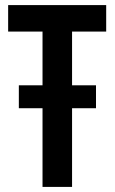

<svg xmlns="http://www.w3.org/2000/svg" viewBox="-20 -734 451 754"><path d="M147 0V-309H54V-399H147V-610H12V-714H397V-610H263V-399H357V-309H263V0Z"/></svg>

Font: Noto Sans ExtraCondensed SemiBold
Style: Regular
Weight: 600
Width: 2
Designer: Monotype Design Team
Foundry: Monotype Imaging Inc.
Version: Version 2.013; ttfautohint (v1.8.4.7-5d5b)